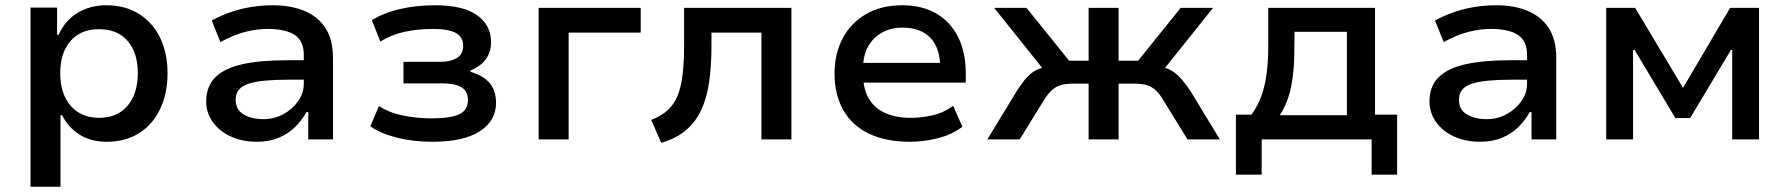

<svg xmlns="http://www.w3.org/2000/svg" viewBox="-20 -530 6804 730"><path d="M96 180V-501H197V-398H203Q228 -453 275.5 -481.5Q323 -510 385 -510Q456 -510 508.5 -477Q561 -444 589 -386Q617 -328 617 -251Q617 -176 589.5 -117Q562 -58 510 -24.5Q458 9 386 9Q325 9 282 -18.5Q239 -46 216 -92H210V180ZM357 -82Q426 -82 465 -128Q504 -174 504 -252Q504 -329 465.5 -374Q427 -419 357 -419Q287 -419 248 -374Q209 -329 209 -252Q209 -174 248.5 -128Q288 -82 357 -82Z M956 9Q901 9 857.5 -11Q814 -31 789 -66Q764 -101 764 -144Q764 -201 798 -235.5Q832 -270 900 -285.5Q968 -301 1071 -301H1152V-227H1078Q1026 -227 988.5 -223.5Q951 -220 926 -212Q901 -204 888.5 -189Q876 -174 876 -151Q876 -113 906 -95Q936 -77 982 -77Q1023 -77 1057.5 -96Q1092 -115 1113.5 -145.5Q1135 -176 1135 -211V-321Q1135 -375 1100 -397.5Q1065 -420 998 -420Q955 -420 911 -408.5Q867 -397 818 -370L785 -452Q820 -471 857.5 -484Q895 -497 935.5 -503.5Q976 -510 1018 -510Q1085 -510 1136.5 -489Q1188 -468 1217 -424Q1246 -380 1246 -309V0H1152V-104H1145Q1129 -74 1103 -48Q1077 -22 1040.5 -6.5Q1004 9 956 9Z M1625 9Q1550 9 1487.5 -7Q1425 -23 1388 -50L1421 -127Q1458 -102 1511 -91Q1564 -80 1621 -80Q1693 -80 1726 -95.5Q1759 -111 1759 -149Q1759 -184 1734 -198.5Q1709 -213 1662 -213H1514V-295H1653Q1693 -295 1717 -309.5Q1741 -324 1741 -356Q1741 -389 1713.5 -404.5Q1686 -420 1626 -420Q1569 -420 1518 -409Q1467 -398 1426 -372L1394 -453Q1438 -481 1500 -495.5Q1562 -510 1635 -510Q1740 -510 1793.5 -472.5Q1847 -435 1847 -369Q1847 -333 1827.5 -305.5Q1808 -278 1769 -262V-257Q1803 -247 1824.5 -230.5Q1846 -214 1856 -191.5Q1866 -169 1866 -139Q1866 -71 1804.5 -31Q1743 9 1625 9Z M2028 0V-500H2416V-406H2142V0Z M2494 13 2456 -74Q2493 -88 2518 -110.5Q2543 -133 2556.5 -167Q2570 -201 2575.5 -248Q2581 -295 2581 -357V-500H2989V0H2875V-406H2685V-354Q2685 -278 2676 -217Q2667 -156 2645.5 -110.5Q2624 -65 2587 -34Q2550 -3 2494 13Z M3439 9Q3349 9 3284.5 -21.5Q3220 -52 3186.5 -111Q3153 -170 3153 -251Q3153 -325 3183.5 -383.5Q3214 -442 3272 -476Q3330 -510 3411 -510Q3487 -510 3541 -478Q3595 -446 3623.5 -388Q3652 -330 3652 -249V-216H3240V-291H3573L3555 -270Q3555 -347 3517.5 -386Q3480 -425 3412 -425Q3368 -425 3334 -406.5Q3300 -388 3280.5 -353Q3261 -318 3261 -266V-252Q3261 -194 3282.5 -156.5Q3304 -119 3345 -100.5Q3386 -82 3443 -82Q3483 -82 3525.5 -91.5Q3568 -101 3604 -128L3639 -48Q3598 -17 3544 -4Q3490 9 3439 9Z M3734 0 3844 -181Q3865 -214 3883 -234.5Q3901 -255 3924.5 -265.5Q3948 -276 3980 -279L3960 -250L3760 -500H3883L4045 -299H4119V-500H4233V-299H4307L4469 -500H4592L4392 -250L4372 -279Q4404 -276 4425.5 -266Q4447 -256 4466 -236Q4485 -216 4508 -181L4618 0H4495L4403 -149Q4389 -173 4374.5 -186.5Q4360 -200 4341 -206Q4322 -212 4293 -212H4233V0H4119V-212H4059Q4031 -212 4012 -206Q3993 -200 3978.5 -186.5Q3964 -173 3949 -149L3857 0Z M4679 134V-94H4738Q4762 -127 4775.5 -164Q4789 -201 4795.5 -248Q4802 -295 4802 -356V-500H5208V-94H5292V134H5195V0H4777V134ZM4846 -92H5101V-409H4902L4901 -333Q4901 -261 4889 -200.5Q4877 -140 4846 -92Z M5607 9Q5552 9 5508.5 -11Q5465 -31 5440 -66Q5415 -101 5415 -144Q5415 -201 5449 -235.5Q5483 -270 5551 -285.5Q5619 -301 5722 -301H5803V-227H5729Q5677 -227 5639.5 -223.5Q5602 -220 5577 -212Q5552 -204 5539.5 -189Q5527 -174 5527 -151Q5527 -113 5557 -95Q5587 -77 5633 -77Q5674 -77 5708.5 -96Q5743 -115 5764.5 -145.5Q5786 -176 5786 -211V-321Q5786 -375 5751 -397.5Q5716 -420 5649 -420Q5606 -420 5562 -408.5Q5518 -397 5469 -370L5436 -452Q5471 -471 5508.5 -484Q5546 -497 5586.5 -503.5Q5627 -510 5669 -510Q5736 -510 5787.5 -489Q5839 -468 5868 -424Q5897 -380 5897 -309V0H5803V-104H5796Q5780 -74 5754 -48Q5728 -22 5691.5 -6.5Q5655 9 5607 9Z M6087 0V-500H6197L6379 -196L6558 -500H6668V0H6566V-340H6561L6406 -81H6350L6195 -340H6189V0Z"/></svg>

Font: Nunito Sans 6pt SemiBold
Style: Regular
Weight: 600
Version: Version 3.101;gftools[0.9.27]